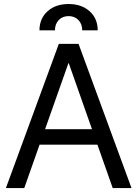

<svg xmlns="http://www.w3.org/2000/svg" viewBox="-20 -949 693 969"><path d="M102.5 0H9.8L276.9 -727.5H376.5L643.6 0H548.8L471.7 -218.8H179.7ZM207.5 -296.9H444.3L327.1 -629.9H325.2ZM179.2 -795.9Q179.2 -855.5 220 -892.1Q260.7 -928.7 326.2 -928.7Q391.6 -928.7 432.4 -892.1Q473.1 -855.5 473.1 -795.9H395Q395 -827.6 376 -847.7Q356.9 -867.7 326.2 -867.7Q295.4 -867.7 276.4 -847.7Q257.3 -827.6 257.3 -795.9Z"/></svg>

Font: Inter Display
Style: Regular
Weight: 400
Designer: Rasmus Andersson
Foundry: rsms
Version: Version 4.000;git-37864ae